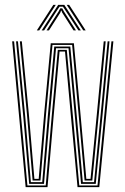

<svg xmlns="http://www.w3.org/2000/svg" viewBox="-20 -770 516 790"><path d="M85.5 0 30 -600H38L92.8 -6.8H168.2L193.2 -297L217.8 -564.8H254.8L279.5 -297.8L306.2 -6.8H381.2L438.5 -600H446.5L388.5 0H299L271.5 -295.2L247.5 -558H225L201.2 -297.8L175.5 0ZM100 -13.5 75.5 -293.8 46 -600H53.8L83.2 -297.5L107 -20.5H153.8L177.5 -301L203.2 -578.5H269.2L294.8 -304.5L320.8 -20.5H367L394.2 -299.5L422.8 -600H430.5L402 -297.8L374 -13.5H313.5L287 -302L262 -571.5H210.5L185.5 -298.8L161 -13.5ZM114.2 -27.2 90.8 -300.5 61.8 -600H69.8L98.5 -303L121.5 -34H139.2L161.8 -303L188.8 -592H284L310.2 -311.5L335.2 -34H352.5L379.5 -311.2L406.8 -600H414.8L387 -305.2L359.8 -27.2H328L302.5 -309L276.8 -585.2H196L169.8 -303.5L146.5 -27.2ZM131.5 -645 199.5 -750H209.5L141.5 -645ZM151.5 -645 219.5 -750H244.5L312.5 -645H302.5L249 -727.5L239 -742.5H225L214.8 -727.5L161.5 -645ZM171.5 -645 221.2 -722.8 228 -735.8H236L243 -722.8L292.5 -645H282.5L235.8 -718.2L233 -726H231L228.2 -718.2L181.5 -645ZM322.5 -645 254.5 -750H264.5L332.5 -645Z"/></svg>

Font: Big Shoulders Inline Text Thin Thin
Style: Regular
Weight: 250
Version: Version 2.002